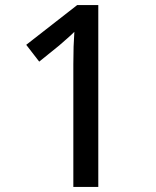

<svg xmlns="http://www.w3.org/2000/svg" viewBox="-20 -734 612 754"><path d="M366 0H268V-482Q268 -522 269 -551Q270 -580 272 -609Q258 -595 244 -583Q230 -571 212 -555L134 -492L83 -558L283 -714H366Z"/></svg>

Font: Noto Sans New Tai Lue Medium
Style: Regular
Weight: 500
Version: Version 2.003